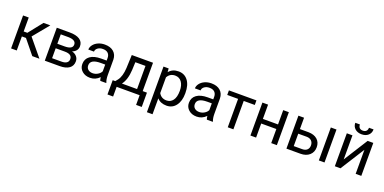

<svg xmlns="http://www.w3.org/2000/svg" viewBox="-10 -1705 5787 2892"><g transform="rotate(20 2883.5 -259.0)"><path d="M232.9 -225.1H167V0H76.2V-528.3H167V-304.7H226.1L403.8 -528.3H513.2L304.2 -274.4L530.8 0H416Z M616.7 0V-528.3H822.8Q928.2 -528.3 984.6 -491.5Q1041 -454.6 1041 -383.3Q1041 -346.7 1019 -317.1Q997.1 -287.6 954.1 -272Q1002 -260.7 1031 -228Q1060.1 -195.3 1060.1 -149.9Q1060.1 -77.1 1006.6 -38.6Q953.1 0 855.5 0ZM707 -231.9V-72.8H856.4Q913.1 -72.8 941.2 -93.8Q969.2 -114.7 969.2 -152.8Q969.2 -231.9 853 -231.9ZM707 -304.2H823.7Q950.7 -304.2 950.7 -378.4Q950.7 -452.6 830.6 -455.1H707Z M1505.9 0Q1498 -15.6 1493.2 -55.7Q1430.2 9.8 1342.8 9.8Q1264.6 9.8 1214.6 -34.4Q1164.6 -78.6 1164.6 -146.5Q1164.6 -229 1227.3 -274.7Q1290 -320.3 1403.8 -320.3H1491.7V-361.8Q1491.7 -409.2 1463.4 -437.3Q1435.1 -465.3 1379.9 -465.3Q1331.5 -465.3 1298.8 -440.9Q1266.1 -416.5 1266.1 -381.8H1175.3Q1175.3 -421.4 1203.4 -458.3Q1231.4 -495.1 1279.5 -516.6Q1327.6 -538.1 1385.3 -538.1Q1476.6 -538.1 1528.3 -492.4Q1580.1 -446.8 1582 -366.7V-123.5Q1582 -50.8 1600.6 -7.8V0ZM1356 -68.8Q1398.4 -68.8 1436.5 -90.8Q1474.6 -112.8 1491.7 -147.9V-256.3H1420.9Q1254.9 -256.3 1254.9 -159.2Q1254.9 -116.7 1283.2 -92.8Q1311.5 -68.8 1356 -68.8Z M1719.2 -73.7 1750.5 -112.3Q1803.2 -180.7 1810.5 -317.4L1818.8 -528.3H2159.2V-73.7H2227.1V155.3H2136.7V0H1768.1V155.3H1677.7L1678.2 -73.7ZM1826.2 -73.7H2068.8V-444.8H1906.2L1900.9 -318.8Q1892.6 -161.1 1826.2 -73.7Z M2773.4 -258.3Q2773.4 -137.7 2718.3 -64Q2663.1 9.8 2568.8 9.8Q2472.7 9.8 2417.5 -51.3V203.1H2327.1V-528.3H2409.7L2414.1 -469.7Q2469.2 -538.1 2567.4 -538.1Q2662.6 -538.1 2718 -466.3Q2773.4 -394.5 2773.4 -266.6ZM2683.1 -268.6Q2683.1 -357.9 2645 -409.7Q2606.9 -461.4 2540.5 -461.4Q2458.5 -461.4 2417.5 -388.7V-136.2Q2458 -64 2541.5 -64Q2606.4 -64 2644.8 -115.5Q2683.1 -167 2683.1 -268.6Z M3214.4 0Q3206.5 -15.6 3201.7 -55.7Q3138.7 9.8 3051.3 9.8Q2973.1 9.8 2923.1 -34.4Q2873 -78.6 2873 -146.5Q2873 -229 2935.8 -274.7Q2998.5 -320.3 3112.3 -320.3H3200.2V-361.8Q3200.2 -409.2 3171.9 -437.3Q3143.6 -465.3 3088.4 -465.3Q3040 -465.3 3007.3 -440.9Q2974.6 -416.5 2974.6 -381.8H2883.8Q2883.8 -421.4 2911.9 -458.3Q2939.9 -495.1 2988 -516.6Q3036.1 -538.1 3093.8 -538.1Q3185.1 -538.1 3236.8 -492.4Q3288.6 -446.8 3290.5 -366.7V-123.5Q3290.5 -50.8 3309.1 -7.8V0ZM3064.5 -68.8Q3106.9 -68.8 3145 -90.8Q3183.1 -112.8 3200.2 -147.9V-256.3H3129.4Q2963.4 -256.3 2963.4 -159.2Q2963.4 -116.7 2991.7 -92.8Q3020 -68.8 3064.5 -68.8Z M3816.9 -455.1H3639.6V0H3549.3V-455.1H3375.5V-528.3H3816.9Z M4336.4 0H4246.1V-225.6H4003.4V0H3912.6V-528.3H4003.4V-299.3H4246.1V-528.3H4336.4Z M4580.1 -346.2H4717.3Q4807.1 -345.2 4859.4 -299.3Q4911.6 -253.4 4911.6 -174.8Q4911.6 -95.7 4857.9 -47.9Q4804.2 0 4713.4 0H4489.7V-528.3H4580.1ZM5100.1 0H5009.3V-528.3H5100.1ZM4580.1 -272.5V-73.7H4714.4Q4765.1 -73.7 4793 -99.9Q4820.8 -126 4820.8 -171.4Q4820.8 -215.3 4793.7 -243.4Q4766.6 -271.5 4717.8 -272.5Z M5599.6 -528.3H5689.9V0H5599.6V-385.3L5356 0H5265.6V-528.3H5356V-142.6ZM5624 -720.7Q5624 -661.6 5583.7 -625.7Q5543.5 -589.8 5478 -589.8Q5412.6 -589.8 5372.1 -626Q5331.5 -662.1 5331.5 -720.7H5405.3Q5405.3 -686.5 5423.8 -667.2Q5442.4 -647.9 5478 -647.9Q5512.2 -647.9 5531.5 -667Q5550.8 -686 5550.8 -720.7Z"/></g></svg>

Font: Noboto
Style: Regular
Weight: 400
Designer: Google
Version: Version 2.001101; 2014